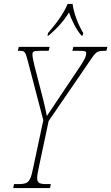

<svg xmlns="http://www.w3.org/2000/svg" viewBox="-20 -951 563 971"><path d="M51 -20H74Q100 -20 113 -26Q126 -32 133.5 -49.5Q141 -67 149 -108L199 -343L121 -641Q114 -668 110 -677.5Q106 -687 100 -690.5Q94 -694 80 -694H70L75 -714H231L226 -694H181Q158 -694 151 -690.5Q144 -687 144 -677Q144 -659 154 -620L199 -445Q207 -414 217 -364L271 -445L385 -615Q404 -644 410 -657.5Q416 -671 416 -681Q416 -690 409 -692Q402 -694 375 -694H346L351 -714H523L518 -694H505Q485 -694 475 -689.5Q465 -685 455.5 -673Q446 -661 420 -622L226 -339L177 -108Q168 -69 168 -51Q168 -32 178 -26Q188 -20 214 -20H237L233 0H47ZM223 -784Q296 -868 322 -931H347Q352 -895 366.5 -856Q381 -817 401 -784L398 -771H392Q372 -794 355 -827Q338 -860 329 -888Q291 -826 226 -771H220Z"/></svg>

Font: Noto Serif CondThin
Style: Italic
Weight: 250
Width: 3
Italic angle: -12°
Designer: Monotype Design Team
Foundry: Monotype Imaging Inc.
Version: Version 1.001